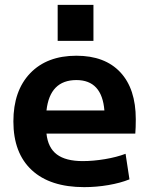

<svg xmlns="http://www.w3.org/2000/svg" viewBox="-20 -759 612 789"><path d="M35 -260Q35 -386 104 -458Q173 -530 294 -530Q411 -530 474.5 -462Q538 -394 538 -269Q538 -234 536 -210H171Q177 -152 213.5 -124.5Q250 -97 320 -97Q363 -97 411 -105Q459 -113 496 -127L512 -22Q475 -7 425.5 1.5Q376 10 326 10Q186 10 110.5 -60Q35 -130 35 -260ZM409 -305Q399 -430 294 -430Q185 -430 171 -305ZM217 -739H364V-591H217Z"/></svg>

Font: Enso
Style: Bold
Weight: 700
Designer: Coji Morishita
Foundry: UNDERFOREST DESIGN
Version: Version 1.000